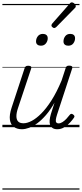

<svg xmlns="http://www.w3.org/2000/svg" viewBox="-20 -1066 686 1609"><path d="M164 17Q123 17 96 -2.5Q69 -22 63 -62.5Q57 -103 78 -166L186 -494Q190 -506 196.5 -510.5Q203 -515 216 -515Q233 -515 239 -509Q245 -503 241 -491L131 -161Q117 -120 117.5 -91Q118 -62 132.5 -47.5Q147 -33 177 -33Q208 -33 246 -53Q284 -73 326 -115Q368 -157 411.5 -225Q455 -293 496 -391L530 -495Q534 -508 540.5 -512Q547 -516 560 -516Q576 -516 582.5 -510.5Q589 -505 585 -493L458 -105Q450 -80 448 -63.5Q446 -47 452 -39.5Q458 -32 470 -32Q487 -32 504 -43Q521 -54 536.5 -70.5Q552 -87 564 -103Q570 -111 577 -112Q584 -113 592 -107Q602 -100 603.5 -93.5Q605 -87 600 -80Q588 -62 567.5 -39.5Q547 -17 519.5 0Q492 17 460 17Q436 17 421.5 7.5Q407 -2 400.5 -18.5Q394 -35 396 -58Q398 -81 406 -109L437 -206Q402 -144 365 -101.5Q328 -59 292.5 -33Q257 -7 224 5Q191 17 164 17ZM322 -683Q305 -683 293.5 -692Q282 -701 282 -719Q282 -743 297 -762.5Q312 -782 340 -782Q357 -782 368.5 -773Q380 -764 380 -745Q380 -722 365 -702.5Q350 -683 322 -683ZM552 -683Q534 -683 523 -692Q512 -701 512 -719Q512 -743 526.5 -762.5Q541 -782 569 -782Q587 -782 598 -773Q609 -764 609 -745Q609 -722 594.5 -702.5Q580 -683 552 -683ZM434 -831Q428 -831 419.5 -838Q411 -845 411 -852Q411 -856 412.5 -860Q414 -864 418 -869L562 -1033Q568 -1041 572.5 -1043.5Q577 -1046 582 -1046Q589 -1046 597 -1041Q605 -1036 610 -1028.5Q615 -1021 615 -1014Q615 -1009 613.5 -1005.5Q612 -1002 607 -998L452 -840Q442 -831 434 -831ZM0 513H646V523H0ZM0 -20H646V0H0ZM0 -505H646V-500H0ZM0 -1033H646V-1023H0Z"/></svg>

Font: Playwrite IN Guides
Style: Regular
Weight: 400
Designer: Veronika Burian, José Scaglione
Foundry: TypeTogether
Version: Version 1.003